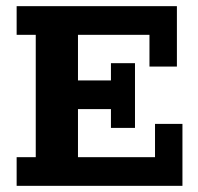

<svg xmlns="http://www.w3.org/2000/svg" viewBox="-20 -603 643 623"><path d="M34 0V-93H96V-490H34V-583H554V-387H465V-490H233V-342H340V-398H418V-188H340V-249H233V-93H483V-201H572V0Z"/></svg>

Font: Rokkitt
Style: Bold
Weight: 700
Designer: Vernon Adams
Foundry: Vernon Adams
Version: Version 3.103